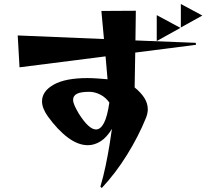

<svg xmlns="http://www.w3.org/2000/svg" viewBox="-20 -852 1040 964"><path d="M888 -714V-832L996 -774ZM484 85Q499 35 510.5 -20.5Q522 -76 530 -125.5Q538 -175 542 -205Q516 -162 485 -142.5Q454 -123 421 -123Q372 -123 320.5 -161.5Q269 -200 220 -268Q191 -309 191 -343Q191 -394 249.5 -427Q308 -460 419 -460Q440 -460 471 -458Q502 -456 520 -454L510 -569L78 -514L69 -674L502 -656L489 -797L662 -798L660 -649L963 -637L964 -627L659 -588L656 -413Q688 -387 705 -360Q722 -333 722 -303Q722 -293 719.5 -281.5Q717 -270 712 -258Q675 -167 618 -75Q561 17 491 92ZM767 -646V-776L886 -712ZM529 -337Q511 -363 483.5 -377Q456 -391 428 -391Q385 -391 366 -381Q347 -371 347 -351Q347 -338 355 -320.5Q363 -303 376 -281Q426 -202 462 -202Q485 -202 502 -234.5Q519 -267 529 -337Z"/></svg>

Font: Reggae One
Style: Regular
Weight: 400
Designer: Fontworks Inc.
Foundry: Fontworks Inc.
Version: Version 1.100